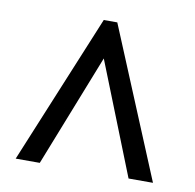

<svg xmlns="http://www.w3.org/2000/svg" viewBox="-59 -774 583 573"><g transform="rotate(10 232.5 -487.5)"><path d="M24 -261H97L231 -601L366 -261H440L252 -714H211Z"/></g></svg>

Font: Noto Serif Bengali Condensed Black
Style: Regular
Weight: 900
Width: 3
Designer: Juan Bruce, Universal Thirst, Indian Type Foundry and the Monotype Design Team.
Foundry: Monotype Imaging Inc.
Version: Version 2.003